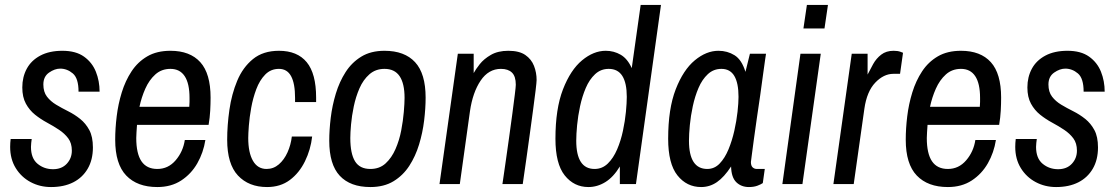

<svg xmlns="http://www.w3.org/2000/svg" viewBox="-20 -743 4507 775"><path d="M186 12Q141 12 103.5 -8Q66 -28 43.5 -64.5Q21 -101 21 -150Q21 -158 21.5 -166Q22 -174 23 -182H108Q107 -174 106 -166Q105 -158 105 -150Q105 -104 131.5 -82Q158 -60 194 -60Q229 -60 249.5 -82Q270 -104 270 -135Q270 -165 255.5 -184.5Q241 -204 218.5 -219Q196 -234 170 -248Q144 -262 121.5 -280Q99 -298 84.5 -324.5Q70 -351 70 -390Q70 -432 88 -465.5Q106 -499 142.5 -518.5Q179 -538 232 -538Q286 -538 319 -514.5Q352 -491 367 -453.5Q382 -416 382 -373H297Q297 -427 274 -446.5Q251 -466 223 -466Q201 -466 178 -450Q155 -434 155 -402Q155 -372 169.5 -353Q184 -334 206.5 -320.5Q229 -307 255 -294Q281 -281 303.5 -263Q326 -245 340.5 -218Q355 -191 355 -148Q355 -98 334 -62Q313 -26 275.5 -7Q238 12 186 12Z M615 12Q534 12 489.5 -34.5Q445 -81 445 -179Q445 -224 451 -273.5Q457 -323 471.5 -370Q486 -417 511 -455Q536 -493 574.5 -515.5Q613 -538 668 -538Q747 -538 788.5 -492Q830 -446 830 -349Q830 -324 828.5 -296Q827 -268 822 -239H533Q532 -223 531 -209.5Q530 -196 530 -186Q530 -123 551 -92Q572 -61 615 -61Q659 -61 689 -96Q719 -131 726 -178H809Q801 -127 776.5 -84Q752 -41 711.5 -14.5Q671 12 615 12ZM543 -312H744Q745 -322 745 -331.5Q745 -341 745 -348Q745 -406 725.5 -435.5Q706 -465 668 -465Q632 -465 607 -442.5Q582 -420 566.5 -385Q551 -350 543 -312Z M1058 12Q984 12 940.5 -34.5Q897 -81 897 -179Q897 -237 906 -300Q915 -363 937.5 -417Q960 -471 1001 -504.5Q1042 -538 1106 -538Q1180 -538 1218 -492Q1256 -446 1256 -349V-331H1171V-348Q1171 -406 1155 -435.5Q1139 -465 1106 -465Q1073 -465 1050.5 -442Q1028 -419 1014.5 -383Q1001 -347 994 -308Q987 -269 984.5 -236Q982 -203 982 -186Q982 -127 1001 -94Q1020 -61 1056 -61Q1084 -61 1105.5 -79.5Q1127 -98 1140.5 -128Q1154 -158 1158 -192H1240Q1234 -139 1211 -92Q1188 -45 1150 -16.5Q1112 12 1058 12Z M1475 12Q1394 12 1351.5 -33.5Q1309 -79 1309 -175Q1309 -218 1315 -267.5Q1321 -317 1335.5 -365Q1350 -413 1375 -452Q1400 -491 1438.5 -514.5Q1477 -538 1532 -538Q1613 -538 1655.5 -492Q1698 -446 1698 -349Q1698 -306 1692 -256.5Q1686 -207 1671.5 -159.5Q1657 -112 1632 -73.5Q1607 -35 1568.5 -11.5Q1530 12 1475 12ZM1475 -61Q1512 -61 1536.5 -83.5Q1561 -106 1576.5 -141.5Q1592 -177 1599.5 -216.5Q1607 -256 1610 -291.5Q1613 -327 1613 -348Q1613 -406 1593 -435.5Q1573 -465 1532 -465Q1496 -465 1471 -443Q1446 -421 1431 -386.5Q1416 -352 1408 -313.5Q1400 -275 1397 -241Q1394 -207 1394 -186Q1394 -123 1413 -92Q1432 -61 1475 -61Z M1754 0 1828 -526H1892V-448Q1900 -463 1916.5 -484Q1933 -505 1961.5 -521.5Q1990 -538 2032 -538Q2076 -538 2100.5 -521Q2125 -504 2135.5 -477Q2146 -450 2146 -420Q2146 -412 2142 -378.5Q2138 -345 2131.5 -297.5Q2125 -250 2118 -198Q2111 -146 2104.5 -101Q2098 -56 2094 -28Q2090 0 2090 0H2008Q2008 0 2012 -27Q2016 -54 2022 -96.5Q2028 -139 2035 -188.5Q2042 -238 2048 -283.5Q2054 -329 2058 -361Q2062 -393 2062 -401Q2062 -435 2046.5 -450Q2031 -465 2002 -465Q1952 -465 1920 -417.5Q1888 -370 1877 -294L1836 0Z M2355 12Q2297 12 2259.5 -35Q2222 -82 2222 -183Q2222 -304 2252.5 -382.5Q2283 -461 2329.5 -499.5Q2376 -538 2425 -538Q2458 -538 2485.5 -522Q2513 -506 2530 -468L2566 -723H2648L2547 0H2482V-71Q2456 -28 2423.5 -8Q2391 12 2355 12ZM2380 -61Q2411 -61 2433.5 -83Q2456 -105 2471 -140Q2486 -175 2494.5 -215Q2503 -255 2506.5 -291.5Q2510 -328 2510 -352Q2510 -408 2492 -436.5Q2474 -465 2437 -465Q2405 -465 2382 -443.5Q2359 -422 2344.5 -388Q2330 -354 2321.5 -314.5Q2313 -275 2309.5 -238Q2306 -201 2306 -175Q2306 -118 2324.5 -89.5Q2343 -61 2380 -61Z M2810 12Q2752 12 2714.5 -35Q2677 -82 2677 -183Q2677 -304 2707.5 -382.5Q2738 -461 2784.5 -499.5Q2831 -538 2880 -538Q2916 -538 2945 -520Q2974 -502 2989 -453L3007 -526H3072Q3072 -526 3068.5 -503Q3065 -480 3060 -442Q3055 -404 3048.5 -358Q3042 -312 3035 -266Q3028 -220 3023 -180.5Q3018 -141 3014.5 -116.5Q3011 -92 3011 -89Q3011 -74 3018 -67.5Q3025 -61 3035 -61H3067L3059 -4Q3052 1 3037.5 6.5Q3023 12 3003 12Q2972 12 2952 -7.5Q2932 -27 2931 -71Q2903 -28 2874 -8Q2845 12 2810 12ZM2835 -61Q2864 -61 2885 -83Q2906 -105 2920.5 -140Q2935 -175 2944 -215Q2953 -255 2957 -291.5Q2961 -328 2961 -352Q2961 -408 2944 -436.5Q2927 -465 2892 -465Q2860 -465 2837 -443.5Q2814 -422 2799.5 -388Q2785 -354 2776.5 -314.5Q2768 -275 2764.5 -238Q2761 -201 2761 -175Q2761 -118 2779.5 -89.5Q2798 -61 2835 -61Z M3138 0 3211 -526H3293L3219 0ZM3223 -628 3237 -723H3322L3308 -628Z M3344 0 3418 -526H3482V-442Q3492 -462 3504.5 -484.5Q3517 -507 3537 -522.5Q3557 -538 3587 -538Q3604 -538 3614.5 -534Q3625 -530 3625 -530L3613 -445H3586Q3547 -445 3513 -409.5Q3479 -374 3469 -304L3426 0Z M3806 12Q3725 12 3680.5 -34.5Q3636 -81 3636 -179Q3636 -224 3642 -273.5Q3648 -323 3662.5 -370Q3677 -417 3702 -455Q3727 -493 3765.5 -515.5Q3804 -538 3859 -538Q3938 -538 3979.5 -492Q4021 -446 4021 -349Q4021 -324 4019.5 -296Q4018 -268 4013 -239H3724Q3723 -223 3722 -209.5Q3721 -196 3721 -186Q3721 -123 3742 -92Q3763 -61 3806 -61Q3850 -61 3880 -96Q3910 -131 3917 -178H4000Q3992 -127 3967.5 -84Q3943 -41 3902.5 -14.5Q3862 12 3806 12ZM3734 -312H3935Q3936 -322 3936 -331.5Q3936 -341 3936 -348Q3936 -406 3916.5 -435.5Q3897 -465 3859 -465Q3823 -465 3798 -442.5Q3773 -420 3757.5 -385Q3742 -350 3734 -312Z M4243 12Q4198 12 4160.5 -8Q4123 -28 4100.5 -64.5Q4078 -101 4078 -150Q4078 -158 4078.5 -166Q4079 -174 4080 -182H4165Q4164 -174 4163 -166Q4162 -158 4162 -150Q4162 -104 4188.5 -82Q4215 -60 4251 -60Q4286 -60 4306.5 -82Q4327 -104 4327 -135Q4327 -165 4312.5 -184.5Q4298 -204 4275.5 -219Q4253 -234 4227 -248Q4201 -262 4178.5 -280Q4156 -298 4141.5 -324.5Q4127 -351 4127 -390Q4127 -432 4145 -465.5Q4163 -499 4199.5 -518.5Q4236 -538 4289 -538Q4343 -538 4376 -514.5Q4409 -491 4424 -453.5Q4439 -416 4439 -373H4354Q4354 -427 4331 -446.5Q4308 -466 4280 -466Q4258 -466 4235 -450Q4212 -434 4212 -402Q4212 -372 4226.5 -353Q4241 -334 4263.5 -320.5Q4286 -307 4312 -294Q4338 -281 4360.5 -263Q4383 -245 4397.5 -218Q4412 -191 4412 -148Q4412 -98 4391 -62Q4370 -26 4332.5 -7Q4295 12 4243 12Z"/></svg>

Font: Archivo Narrow
Style: Italic
Weight: 400
Italic angle: -8°
Designer: Hector Gatti
Foundry: Omnibus-Type
Version: Version 3.002